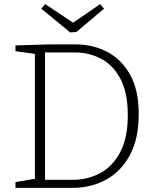

<svg xmlns="http://www.w3.org/2000/svg" viewBox="-20 -910 761 930"><path d="M346 -695Q429 -695 498.5 -659Q568 -623 610 -548.5Q652 -474 652 -357Q652 -239 609.5 -159.5Q567 -80 494 -40Q421 0 332 0H55V-28L149 -44V-649L55 -662V-690L223 -695ZM333 -39Q403 -39 463.5 -70.5Q524 -102 561.5 -171.5Q599 -241 599 -352Q599 -461 563.5 -528Q528 -595 469.5 -625.5Q411 -656 344 -656H198V-39ZM465 -890 484 -868 350 -755 320 -753 180 -868 199 -890 334 -800Z"/></svg>

Font: Bitter Light
Style: Regular
Weight: 300
Designer: Sol Matas, and Bitter project Authors
Foundry: Sol Matas
Version: Version 2.001